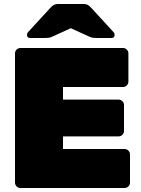

<svg xmlns="http://www.w3.org/2000/svg" viewBox="-20 -940 707 960"><path d="M82 0Q71 0 63 -8Q55 -16 55 -27V-673Q55 -684 63 -692Q71 -700 82 -700H595Q606 -700 614 -692Q622 -684 622 -673V-532Q622 -521 614 -513Q606 -505 595 -505H295V-442H573Q584 -442 592 -434Q600 -426 600 -415V-285Q600 -274 592 -266Q584 -258 573 -258H295V-195H603Q614 -195 622 -187Q630 -179 630 -168V-27Q630 -16 622 -8Q614 0 603 0ZM131 -750Q115 -750 115 -766Q115 -774 120 -779L232 -901Q242 -912 250 -916Q258 -920 269 -920H399Q410 -920 418 -916Q426 -912 436 -901L548 -779Q553 -774 553 -766Q553 -750 537 -750H466Q456 -750 446.5 -751Q437 -752 426 -757L334 -799L242 -757Q232 -752 222 -751Q212 -750 202 -750Z"/></svg>

Font: Rubik Light Black
Style: Regular
Weight: 900
Version: Version 2.104